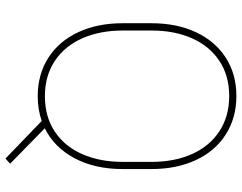

<svg xmlns="http://www.w3.org/2000/svg" viewBox="-112 -650 889 706"><g transform="rotate(90 333.0 -296.5)"><path d="M581.5 111.3 562.5 128.4 424.3 -4.9Q381.8 9.8 333.5 9.8Q252.9 9.8 191.9 -29.3Q130.9 -68.4 97.9 -139.2Q64.9 -210 64.9 -302.2V-408.7Q64.9 -501 97.9 -571.8Q130.9 -642.6 191.4 -681.6Q252 -720.7 332.5 -720.7Q413.1 -720.7 474.1 -681.6Q535.2 -642.6 568.1 -571.8Q601.1 -501 601.1 -408.7V-302.2Q601.1 -200.7 561.5 -126Q522 -51.3 451.2 -16.1ZM574.7 -409.7Q574.7 -493.2 545.9 -557.6Q517.1 -622.1 462.2 -658.2Q407.2 -694.3 332.5 -694.3Q257.8 -694.3 203.4 -658.2Q148.9 -622.1 120.4 -557.6Q91.8 -493.2 91.8 -409.7V-302.2Q91.8 -218.3 120.6 -153.6Q149.4 -88.9 204.1 -52.7Q258.8 -16.6 333.5 -16.6Q408.2 -16.6 462.9 -52.7Q517.6 -88.9 546.1 -153.6Q574.7 -218.3 574.7 -302.2Z"/></g></svg>

Font: Mardoto Thin
Style: Regular
Weight: 250
Designer: Christian Robertson, Vahan Hovhannisyan
Foundry: Google
Version: Version 1.000